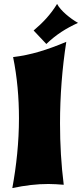

<svg xmlns="http://www.w3.org/2000/svg" viewBox="-20 -942 419 982"><path d="M319 -728C221 -687 139 -661 47 -650C68 -547 77 -442 77 -337C77 -215 64 -94 43 20C109 6 168 -1 228 -1C253 -1 279 1 306 3C293 -99 287 -205 287 -311C287 -452 298 -593 319 -728ZM379 -825C341 -846 289 -888 272 -922C238 -866 197 -824 152 -786L217 -717C268 -766 318 -797 379 -825Z"/></svg>

Font: Shojumaru
Style: Regular
Weight: 400
Designer: Astigmatic (AOETI)
Foundry: Astigmatic (AOETI)
Version: Version 1.000